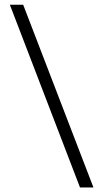

<svg xmlns="http://www.w3.org/2000/svg" viewBox="-20 -690 446 828"><path d="M383 118.5H325L22.5 -669.5H80Z"/></svg>

Font: Anek Telugu Light
Style: Regular
Weight: 300
Version: Version 1.003